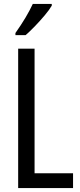

<svg xmlns="http://www.w3.org/2000/svg" viewBox="-20 -963 411 983"><path d="M73 0V-714H157V-76H354V0ZM245 -934Q233 -913 209 -884.5Q185 -856 158.5 -828.5Q132 -801 111 -783H59V-794Q117 -876 148 -943H245Z"/></svg>

Font: Noto Sans Oriya ExtCond
Style: Regular
Weight: 400
Width: 2
Designer: Amélie Bonet and Sol Matas
Foundry: Google LLC
Version: Version 2.006; ttfautohint (v1.8.4.7-5d5b)